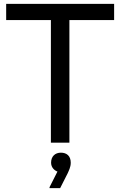

<svg xmlns="http://www.w3.org/2000/svg" viewBox="-20 -740 624 996"><path d="M12 -720V-636H244V0H340V-636H572V-720ZM278 150 237 231V236H292L331 159C336 147 347 128 347 104C347 68 325 52 296 52C266 52 245 71 245 104C245 130 264 145 278 150Z"/></svg>

Font: Kufam Arabic Latin Roman Normal
Style: Regular
Weight: 400
Designer: Wael Morcos & Artur Schmal
Version: Version 1.200;PS 001.200;hotconv 1.0.88;makeotf.lib2.5.64775